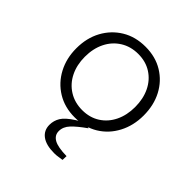

<svg xmlns="http://www.w3.org/2000/svg" viewBox="-193 -633 974 974"><g transform="rotate(45 293.5 -146.0)"><path d="M294 7Q222 7 167.5 -26.5Q113 -60 82.5 -117.5Q52 -175 52 -247Q52 -321 83 -378Q114 -435 168.5 -468Q223 -501 295 -501Q367 -501 421 -468Q475 -435 505 -378Q535 -321 535 -247Q535 -175 504.5 -117Q474 -59 420 -26Q366 7 294 7ZM295 -46Q349 -46 389.5 -72Q430 -98 452 -143.5Q474 -189 474 -247Q474 -306 452 -351.5Q430 -397 389.5 -423Q349 -449 295 -449Q241 -449 199.5 -423Q158 -397 135.5 -351.5Q113 -306 113 -247Q113 -189 135.5 -143.5Q158 -98 199.5 -72Q241 -46 295 -46ZM349 209Q291 209 260.5 186.5Q230 164 230 124Q230 94 245.5 68.5Q261 43 306 14L339 -6L382 -5V-3Q335 30 310.5 56Q286 82 286 113Q286 143 313.5 158.5Q341 174 404 175L403 203Q392 204 378.5 206.5Q365 209 349 209Z"/></g></svg>

Font: REM ExtraLight
Style: Regular
Weight: 250
Designer: Octavio Pardo
Foundry: Ashler Design
Version: Version 1.005;gftools[0.9.28]